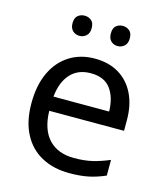

<svg xmlns="http://www.w3.org/2000/svg" viewBox="-111 -815 785 910"><g transform="rotate(15 282.0 -360.0)"><path d="M292 -546Q361 -546 410.5 -516Q460 -486 486.5 -431.5Q513 -377 513 -304V-251H146Q148 -160 192.5 -112.5Q237 -65 317 -65Q368 -65 407.5 -74.5Q447 -84 489 -102V-25Q448 -7 408 1.5Q368 10 313 10Q237 10 178.5 -21Q120 -52 87.5 -113.5Q55 -175 55 -264Q55 -352 84.5 -415Q114 -478 167.5 -512Q221 -546 292 -546ZM291 -474Q228 -474 191.5 -433.5Q155 -393 148 -321H421Q420 -389 389 -431.5Q358 -474 291 -474ZM145 -681Q145 -707 159 -718.5Q173 -730 192 -730Q211 -730 225 -718.5Q239 -707 239 -681Q239 -656 225 -643.5Q211 -631 192 -631Q173 -631 159 -643.5Q145 -656 145 -681ZM333 -681Q333 -707 346.5 -718.5Q360 -730 379 -730Q398 -730 412 -718.5Q426 -707 426 -681Q426 -656 412 -643.5Q398 -631 379 -631Q360 -631 346.5 -643.5Q333 -656 333 -681Z"/></g></svg>

Font: Noto Sans Tagalog
Style: Regular
Weight: 400
Designer: Monotype Design Team
Foundry: Monotype Imaging Inc.
Version: Version 2.001; ttfautohint (v1.8.4.7-5d5b)